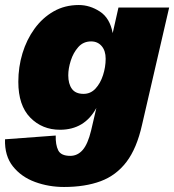

<svg xmlns="http://www.w3.org/2000/svg" viewBox="-46 -530 694 765"><path d="M209 215Q148 215 93.5 195Q39 175 5.5 133Q-28 91 -26 25L176 10Q175 47 186 69Q197 91 234 91Q263 91 283.5 67.5Q304 44 317 -10L338 -100Q291 -13 193 -13Q122 -13 74.5 -61.5Q27 -110 27 -204Q27 -263 43.5 -317.5Q60 -372 91.5 -415.5Q123 -459 167.5 -484.5Q212 -510 268 -510Q312 -510 352 -484Q392 -458 403 -398L426 -500H628L520 -33Q499 61 458 115Q417 169 355 192Q293 215 209 215ZM287 -156Q315 -156 334.5 -177Q354 -198 364.5 -230.5Q375 -263 375 -296Q375 -328 359 -346.5Q343 -365 317 -365Q286 -365 266 -342.5Q246 -320 236 -288.5Q226 -257 226 -230Q226 -196 240.5 -176Q255 -156 287 -156Z"/></svg>

Font: Work Sans ExtraBold
Style: Italic
Weight: 800
Italic angle: -13°
Designer: Wei Huang
Foundry: Wei Huang
Version: Version 2.012; ttfautohint (v1.8.3)